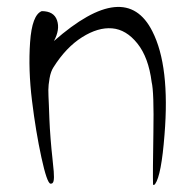

<svg xmlns="http://www.w3.org/2000/svg" viewBox="-20 -765 556 552"><path d="M420 -234Q419 -266 421 -383.5Q423 -501 416 -529Q407 -600 375 -640Q343 -680 302.5 -683.5Q262 -687 216 -658Q170 -629 134 -572Q126 -560 122.5 -540Q119 -520 119 -506.5Q119 -493 120.5 -463Q122 -433 122 -423Q123 -397 125.5 -365.5Q128 -334 130.5 -312.5Q133 -291 134.5 -272Q136 -253 134 -244.5Q132 -236 125 -237Q115 -239 99 -312.5Q83 -386 72 -475.5Q61 -565 66.5 -643.5Q72 -722 100 -733Q135 -733 144 -706.5Q153 -680 135 -647Q341 -828 418 -675Q469 -575 453 -378Q444 -261 426 -236Q423 -232 420 -234Z"/></svg>

Font: YamSuf
Style: Regular
Weight: 400
Version: Version 1.1